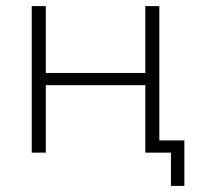

<svg xmlns="http://www.w3.org/2000/svg" viewBox="-20 -500 661 629"><path d="M84 -480H130V-261H456V-480H502V0H456V-221H130V0H84ZM584 -40V109H540V0H459V-40Z"/></svg>

Font: Montserrat Ace
Style: Light
Weight: 300
Designer: Julieta Ulanovsky
Foundry: Julieta Ulanovsky
Version: Version 1